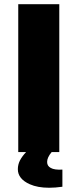

<svg xmlns="http://www.w3.org/2000/svg" viewBox="-20 -720 367 909"><path d="M66.4 0Q75.2 0 103.5 0Q85 19.5 74.2 40Q64.5 59.6 64.5 81.1Q64.5 127 121.1 152.3Q158.2 168.9 212.9 168.9Q241.2 168.9 275.4 164.1Q275.4 136.7 275.4 83Q237.3 85 220.7 75.2Q203.1 66.4 203.1 46.9Q203.1 36.1 208 25.4Q212.9 13.7 224.6 0Q237.3 0 260.7 0Q260.7 -174.8 260.7 -700.2Q211.9 -700.2 66.4 -700.2Q66.4 -525.4 66.4 0Z"/></svg>

Font: Big-Shock
Style: Black
Weight: 400